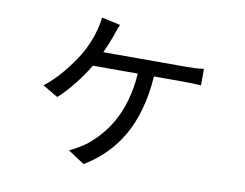

<svg xmlns="http://www.w3.org/2000/svg" viewBox="-76 -717 1151 902"><g transform="rotate(10 500.0 -265.5)"><path d="M430 -593 341 -612C339 -593 335 -571 330 -553C320 -514 302 -468 276 -425C243 -372 187 -297 125 -251L198 -208C241 -244 300 -319 338 -382H552C538 -183 453 -80 375 -17C355 -2 317 20 296 29L375 81C523 -9 613 -151 629 -382H776C796 -382 828 -381 854 -379V-458C830 -454 797 -453 776 -453H375C389 -483 402 -516 411 -541C416 -558 422 -574 430 -593Z"/></g></svg>

Font: Noto Sans CJK JP
Style: Regular
Weight: 400
Designer: Ryoko NISHIZUKA 西塚涼子 (kana, bopomofo & ideographs); Paul D. Hunt (Latin, Greek & Cyrillic); Sandoll Communications 산돌커뮤니
Foundry: Adobe
Version: Version 2.004;hotconv 1.0.118;makeotfexe 2.5.65603